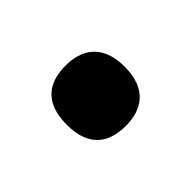

<svg xmlns="http://www.w3.org/2000/svg" viewBox="-45 -245 351 351"><g transform="rotate(-45 130.0 -70.0)"><path d="M130 8C170 8 205 -11 205 -70C205 -129 170 -148 130 -148C88 -148 55 -129 55 -70C55 -11 88 8 130 8Z"/></g></svg>

Font: Noto Serif Tamil ExtraCondensed ExtraBold
Style: Regular
Weight: 800
Width: 2
Designer: Indian Type Foundry, Tom Grace, and the Monotype Design Team
Foundry: Monotype Imaging Inc.
Version: Version 2.004